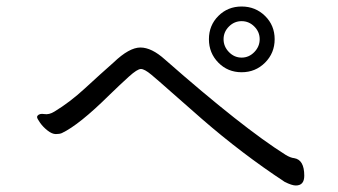

<svg xmlns="http://www.w3.org/2000/svg" viewBox="-20 -678 1040 590"><path d="M824 -557.5Q824 -600 794.5 -629Q765 -658 722.5 -658Q680 -658 651 -629Q622 -600 622 -557.5Q622 -515 651 -485.5Q680 -456 722.5 -456Q765 -456 794.5 -485.5Q824 -515 824 -557.5ZM722.5 -501Q700 -501 683.5 -518Q667 -535 667 -557.5Q667 -580 683.5 -596.5Q700 -613 722.5 -613Q745 -613 761.5 -596.5Q778 -580 778 -557.5Q778 -535 761.5 -518Q745 -501 722.5 -501ZM329 -486Q287 -449 241 -406.5Q195 -364 147 -335Q131 -325 116 -327.5Q101 -330 95 -322Q94 -321 94 -317.5Q94 -314 103 -301Q112 -288 126 -277Q140 -266 151.5 -266Q163 -266 170 -269Q223 -294 316 -386Q350 -419 376 -442.5Q402 -466 413 -466Q424 -466 445 -448.5Q466 -431 506.5 -395Q547 -359 601 -312Q723 -206 855 -119Q877 -108 889 -108Q915 -108 915 -138Q915 -187 884 -192Q873 -193 858 -202Q726 -285 487 -495Q446 -532 411.5 -532Q377 -532 329 -486Z"/></svg>

Font: LXGW WenKai Mono TC
Style: Regular
Weight: 400
Designer: LXGW / Fontworks Inc.
Foundry: LXGW / Fontworks Inc.
Version: Version 1.330